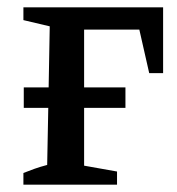

<svg xmlns="http://www.w3.org/2000/svg" viewBox="-20 -505 484 525"><path d="M44 0V-32Q59 -38 74.5 -43.5Q90 -49 109 -54L112 -210H45V-266H113L116 -433L44 -450V-485H426V-305H388L361 -424H210V-266H323V-210H210V-52L300 -36V0Z"/></svg>

Font: Piazzolla Medium
Style: Regular
Weight: 500
Designer: Juan Pablo del Peral
Foundry: Huerta Tipografica
Version: Version 1.330